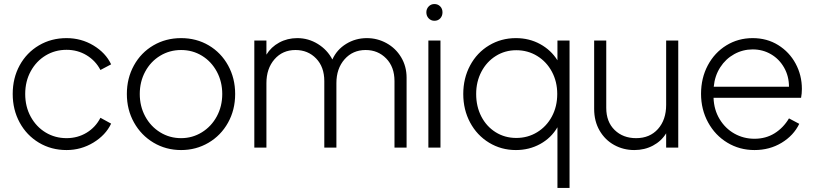

<svg xmlns="http://www.w3.org/2000/svg" viewBox="-20 -732 4041 952"><path d="M43 -266Q43 -345 77.5 -408Q112 -471 173 -507Q234 -543 310 -543Q383 -543 443.5 -506.5Q504 -470 531 -413L478 -385Q454 -431 409.5 -458Q365 -485 310 -485Q253 -485 206.5 -457Q160 -429 132.5 -379Q105 -329 105 -266Q105 -203 132.5 -153Q160 -103 206.5 -75Q253 -47 310 -47Q365 -47 409.5 -74Q454 -101 478 -148L531 -119Q504 -62 443 -25Q382 12 310 12Q234 12 173 -24.5Q112 -61 77.5 -124.5Q43 -188 43 -266Z M609 -266Q609 -344 644 -407.5Q679 -471 740.5 -507Q802 -543 878 -543Q954 -543 1015 -507Q1076 -471 1111 -407.5Q1146 -344 1146 -266Q1146 -187 1110.5 -123.5Q1075 -60 1013.5 -24Q952 12 878 12Q803 12 741.5 -24.5Q680 -61 644.5 -124.5Q609 -188 609 -266ZM878 -47Q934 -47 981 -76Q1028 -105 1055 -155Q1082 -205 1082 -266Q1082 -327 1055 -377Q1028 -427 981.5 -455.5Q935 -484 878 -484Q821 -484 774 -455.5Q727 -427 700 -377Q673 -327 673 -266Q673 -205 700 -155Q727 -105 774 -76Q821 -47 878 -47Z M1241 -531H1301V-461Q1324 -499 1364.5 -521Q1405 -543 1454 -543Q1509 -543 1556 -514Q1603 -485 1628 -437Q1650 -486 1696.5 -514.5Q1743 -543 1799 -543Q1851 -543 1896.5 -518Q1942 -493 1969 -448Q1996 -403 1996 -347V0H1936V-330Q1936 -400 1895 -442Q1854 -484 1793 -484Q1729 -484 1688.5 -438Q1648 -392 1648 -320V0H1588V-330Q1588 -400 1547.5 -442Q1507 -484 1445 -484Q1381 -484 1341 -438Q1301 -392 1301 -320V0H1241Z M2104 -531H2164V0H2104ZM2134 -712Q2151 -712 2162.5 -700.5Q2174 -689 2174 -671Q2174 -653 2163 -641Q2152 -629 2134 -629Q2117 -629 2105.5 -641Q2094 -653 2094 -671Q2094 -688 2105.5 -700Q2117 -712 2134 -712Z M2744 -101Q2713 -48 2658.5 -18Q2604 12 2538 12Q2465 12 2405 -24.5Q2345 -61 2311 -124.5Q2277 -188 2277 -266Q2277 -344 2311 -407.5Q2345 -471 2405 -507Q2465 -543 2538 -543Q2604 -543 2658 -513.5Q2712 -484 2744 -433V-531H2804V200H2744ZM2540 -48Q2597 -48 2643.5 -76.5Q2690 -105 2716.5 -154.5Q2743 -204 2743 -266Q2743 -327 2716.5 -376.5Q2690 -426 2643.5 -454.5Q2597 -483 2540 -483Q2484 -483 2438.5 -454.5Q2393 -426 2367 -376.5Q2341 -327 2341 -266Q2341 -204 2366.5 -154.5Q2392 -105 2437.5 -76.5Q2483 -48 2540 -48Z M2926 -192V-531H2986V-197Q2986 -128 3027.5 -87.5Q3069 -47 3134 -47Q3202 -47 3242.5 -92.5Q3283 -138 3283 -212V-531H3343V0H3283V-71Q3259 -32 3217.5 -10Q3176 12 3125 12Q3071 12 3025.5 -13Q2980 -38 2953 -84.5Q2926 -131 2926 -192Z M3456 -267Q3456 -345 3489.5 -408Q3523 -471 3581.5 -507Q3640 -543 3712 -543Q3783 -543 3838.5 -508.5Q3894 -474 3925 -416.5Q3956 -359 3956 -291Q3956 -268 3952 -247H3518Q3520 -188 3548 -141.5Q3576 -95 3621.5 -69.5Q3667 -44 3721 -44Q3777 -44 3820.5 -71Q3864 -98 3892 -145L3943 -118Q3915 -60 3855.5 -24Q3796 12 3721 12Q3647 12 3586.5 -24.5Q3526 -61 3491 -125Q3456 -189 3456 -267ZM3892 -302Q3892 -354 3868 -396.5Q3844 -439 3803 -463Q3762 -487 3712 -487Q3663 -487 3620.5 -463.5Q3578 -440 3551 -398Q3524 -356 3519 -302Z"/></svg>

Font: BLUETTI 2.0 Extralight
Style: Roman
Weight: 200
Designer: Stijn de Vries
Foundry: tokotype
Version: Version 2.005;October 31, 2023;FontCreator 14.0.0.2814 64-bi